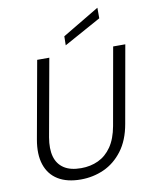

<svg xmlns="http://www.w3.org/2000/svg" viewBox="-100 -1005 858 1090"><g transform="rotate(-10 329.0 -460.0)"><path d="M277 12Q198 12 146.5 -19.5Q95 -51 75 -111Q55 -171 70 -255L150 -700H220L140 -255Q129 -190 141.5 -145Q154 -100 191 -75.5Q228 -51 290 -51Q344 -51 389 -72Q434 -93 465 -138Q496 -183 509 -255L588 -700H658L579 -255Q563 -163 518 -103.5Q473 -44 410.5 -16Q348 12 277 12ZM324 -753 325 -805 538 -932V-871Z"/></g></svg>

Font: DM Sans 17pt Light
Style: Italic
Weight: 300
Italic angle: -10°
Version: Version 4.004;gftools[0.9.30]